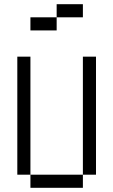

<svg xmlns="http://www.w3.org/2000/svg" viewBox="-20 -895 540 915"><path d="M375 -812.5V-875H250V-812.5H125V-750H250V-812.5ZM125 -62.5V0H375V-62.5ZM125 -62.5V-625H62.5V-62.5ZM375 -62.5H437.5V-625H375Z"/></svg>

Font: UnifontExMono
Style: Regular
Weight: 500
Version: Version 15.0.06